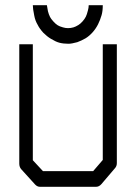

<svg xmlns="http://www.w3.org/2000/svg" viewBox="-20 -767 526 737"><path d="M54 -597H106V-152L145 -110H337.5L374.5 -153V-597H428.5V-141Q428.5 -129 421 -121L369 -60Q360 -50 349 -50H133Q123 -50 114.5 -59L61 -118Q54 -126.5 54 -139ZM106 -747H160Q162 -733 164 -724Q167 -712 172 -702Q175.5 -695 184.5 -685Q194 -674.5 201.5 -670Q208.5 -665.5 221.5 -662Q231 -659 241 -659Q252 -659 262 -662Q270.5 -664.5 281 -671Q288.5 -675.5 297 -685Q305 -694 309.5 -703Q313.5 -711 317.5 -727Q320.5 -737.5 320.5 -747H374.5Q374.5 -724.5 370 -709Q364.5 -690 356.5 -674Q348 -657 335.5 -643Q322.5 -628.5 308.5 -620Q293 -611 276.5 -605Q254.5 -599 243 -599Q223.5 -599 208 -603Q194.5 -606.5 175.5 -618Q160.5 -627 146.5 -641Q131.5 -657.5 125 -671Q115 -687.5 111.5 -707Q106 -733.5 106 -747Z"/></svg>

Font: 3270 Nerd Font Mono SemCond
Style: Regular
Weight: 400
Monospace: yes
Version: Version 3.0.1;Nerd Fonts 3.1.1